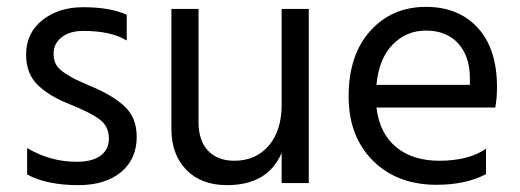

<svg xmlns="http://www.w3.org/2000/svg" viewBox="-20 -533 1514 559"><path d="M378 -135Q378 -70 332.5 -32Q287 6 208 6Q116 6 59 -25V-102Q126 -62 203 -62Q249 -62 273 -80Q297 -98 297 -129Q297 -165 270.5 -185Q244 -205 182 -230Q125 -252 90.5 -285Q56 -318 56 -374Q56 -437 103.5 -474.5Q151 -512 222 -512Q301 -512 349 -490V-415Q303 -443 223 -443Q183 -443 159.5 -424.5Q136 -406 136 -377Q136 -359 143 -345.5Q150 -332 170.5 -319Q191 -306 200.5 -301.5Q210 -297 242 -283Q306 -257 342 -224Q378 -191 378 -135Z M879 0H800V-88Q760 6 641 6Q566 6 522.5 -38.5Q479 -83 479 -158V-507H558V-178Q558 -123 586 -94Q614 -65 662 -65Q725 -65 762.5 -109Q800 -153 800 -228V-507H879Z M1395 -26Q1336 5 1251 5Q1136 5 1065.5 -65.5Q995 -136 995 -252Q995 -373 1058 -443Q1121 -513 1220 -513Q1315 -513 1371 -452Q1427 -391 1427 -279Q1427 -247 1422 -220H1076Q1085 -145 1133 -105Q1181 -65 1259 -65Q1344 -65 1395 -100ZM1220 -444Q1163 -444 1123 -403Q1083 -362 1076 -286H1348V-306Q1348 -369 1314 -406.5Q1280 -444 1220 -444Z"/></svg>

Font: Hind Guntur
Style: Regular
Weight: 400
Designer: Manushi Parikh, Hitesh Malaviya
Foundry: Indian Type Foundry
Version: Version 1.002;PS 1.0;hotconv 1.0.86;makeotf.lib2.5.63406; tt